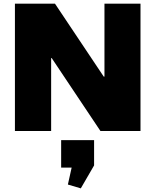

<svg xmlns="http://www.w3.org/2000/svg" viewBox="-20 -720 854 1055"><path d="M752 -700V0H532L264 -401H261V0H62V-700H282L550 -299H554V-700ZM497 50V189L424 315L353 294L395 105L470 201H316V50Z"/></svg>

Font: Pathway Extreme ExtraBold
Style: Regular
Weight: 800
Designer: Eduardo Rodriguez Tunni
Foundry: Eduardo Rodriguez Tunni
Version: Version 1.001;gftools[0.9.26]